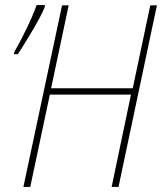

<svg xmlns="http://www.w3.org/2000/svg" viewBox="-20 -735 637 755"><path d="M50 -522Q71 -553 106 -612Q141 -671 155 -705L157 -715H124Q109 -673 83 -619.5Q57 -566 36 -530L35 -522ZM99 0 176 -363H495L419 0H446L597 -714H571L502 -388H181L250 -714H224L72 0Z"/></svg>

Font: Noto Sans Display SemiCondensed Thin
Style: Italic
Weight: 250
Width: 4
Designer: Monotype Design team
Foundry: Monotype Imaging Inc.
Version: 1.000